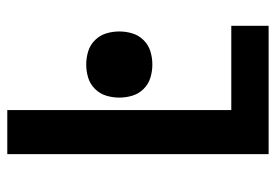

<svg xmlns="http://www.w3.org/2000/svg" viewBox="-138 -638 775 540"><g transform="rotate(-90 250.0 -367.5)"><path d="M87 0V-735H211V-105H448V0ZM339 -327Q320 -327 302 -332.5Q284 -338 270.5 -351.5Q257 -365 251.5 -383Q246 -401 246 -420Q246 -439 251.5 -457Q257 -475 270.5 -488.5Q284 -502 302 -507.5Q320 -513 339 -513Q358 -513 376 -507.5Q394 -502 407.5 -488.5Q421 -475 426.5 -457Q432 -439 432 -420Q432 -401 426.5 -383Q421 -365 407.5 -351.5Q394 -338 376 -332.5Q358 -327 339 -327Z"/></g></svg>

Font: Iosevka Extrabold
Style: Regular
Weight: 800
Monospace: yes
Designer: Belleve Invis
Foundry: Belleve Invis
Version: Version 32.5.0; ttfautohint (v1.8.4)